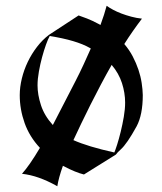

<svg xmlns="http://www.w3.org/2000/svg" viewBox="-20 -606 566 669"><path d="M272.5 2Q242.7 -5.4 203.1 -26.4L199.2 -28.3Q184.1 14.2 179.7 43L176.3 41Q145.5 23.9 116 13.4Q86.4 2.9 56.6 -0.5Q69.3 -14.6 85 -37.1Q100.6 -59.6 119.1 -90.8Q82.5 -129.9 65.7 -177.5Q48.8 -225.1 48.8 -274.4Q48.8 -302.7 56.2 -332.8Q63.5 -362.8 76.9 -390.6Q90.3 -418.5 109.1 -442.9Q127.9 -467.3 150.4 -484.4L253.9 -552.2Q265.6 -548.3 283.2 -541.5Q300.8 -534.7 323.7 -522.5L330.1 -519Q336.9 -537.6 342.3 -554.2Q347.7 -570.8 351.6 -585.9Q360.8 -579.1 374 -572Q387.2 -564.9 403.3 -558.8Q419.4 -552.7 437.5 -547.9Q455.6 -543 474.6 -541Q459 -520.5 443.6 -498.5Q428.2 -476.6 413.1 -452.6Q430.7 -432.1 442.6 -409.2Q454.6 -386.2 462.4 -363Q470.2 -339.8 473.6 -317.1Q477.1 -294.4 477.5 -274.9Q477.5 -206.1 456.1 -166Q422.4 -104.5 400.4 -85Q389.2 -75.2 383.8 -67.4ZM153.3 -480.5Q147.5 -470.7 140.4 -450.9Q133.3 -431.2 126.7 -407Q120.1 -382.8 115.5 -356.7Q110.8 -330.6 110.8 -308.6Q110.8 -275.9 122.8 -239.3Q134.8 -202.6 164.1 -170.4L242.2 -321.8Q258.3 -353 271.5 -381.8Q284.7 -410.6 296.4 -437L293 -439Q246.1 -465.8 153.3 -480.5ZM235.8 -117.7Q261.2 -106.4 296.6 -95.7Q332 -85 378.4 -74.7Q381.8 -82.5 388.2 -102.3Q394.5 -122.1 400.6 -147Q406.7 -171.9 411.4 -199Q416 -226.1 416 -248.5Q416 -282.2 405 -316.4Q394 -350.6 369.1 -379.9Q350.1 -346.7 331.3 -311Q312.5 -275.4 295.2 -241Q277.8 -206.5 262.7 -174.8Q247.6 -143.1 235.8 -117.7Z"/></svg>

Font: MedievalSharp
Style: Regular
Weight: 500
Version: Version 1.0